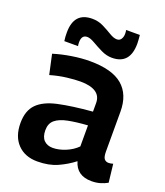

<svg xmlns="http://www.w3.org/2000/svg" viewBox="-141 -854 824 959"><g transform="rotate(20 271.0 -374.5)"><path d="M26 -142Q26 -208 61 -243.5Q96 -279 167.5 -294.5Q239 -310 347 -319V-365Q347 -402 319 -420.5Q291 -439 238 -439Q207 -439 165.5 -434Q124 -429 79 -416L56 -521Q101 -535 152 -543Q203 -551 247 -551Q365 -551 420.5 -504Q476 -457 476 -366V-155Q476 -125 484.5 -115Q493 -105 507 -105Q512 -105 518.5 -106Q525 -107 531 -109L542 -12Q524 -2 503.5 4Q483 10 458 10Q379 10 359 -60Q322 -31 276.5 -10.5Q231 10 170 10Q104 10 65 -30.5Q26 -71 26 -142ZM155 -151Q155 -115 172.5 -97.5Q190 -80 219 -80Q251 -80 286.5 -94.5Q322 -109 347 -134V-246Q287 -242 244 -233.5Q201 -225 178 -206Q155 -187 155 -151ZM92 -601Q90 -613 89.5 -624.5Q89 -636 89 -646Q89 -754 186 -754Q218 -754 245 -740.5Q272 -727 295 -713Q318 -699 335 -699Q350 -699 357.5 -711Q365 -723 365 -739Q365 -750 363 -759H436Q437 -747 438 -735.5Q439 -724 439 -714Q439 -604 343 -604Q314 -604 285.5 -618Q257 -632 233 -646Q209 -660 193 -660Q163 -660 163 -621Q163 -608 165 -601Z"/></g></svg>

Font: Georama SemiBold
Style: Regular
Weight: 600
Designer: Jean-Baptiste Levee
Foundry: Production Type
Version: Version 1.000